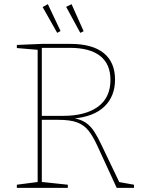

<svg xmlns="http://www.w3.org/2000/svg" viewBox="-20 -903 688 923"><path d="M61 0V-15L168 -29L161 -21V-671L168 -663L61 -672V-687L182 -692H318Q424 -692 478.5 -648Q533 -604 533 -520Q533 -440 481.5 -390.5Q430 -341 330 -333L328 -336Q367 -330 391 -314Q415 -298 432 -272Q449 -246 467 -208L556 -22L546 -29L624 -15V0H541L448 -202Q427 -248 405.5 -275Q384 -302 351 -314.5Q318 -327 260 -327H174L181 -334V-21L174 -29L306 -15V0ZM181 -339 174 -346H282Q391 -346 451 -390Q511 -434 511 -519Q511 -595 461.5 -634Q412 -673 316 -673H174L181 -680ZM255 -745 271 -754 210 -883 185 -869ZM366 -745 382 -753 324 -883 298 -870Z"/></svg>

Font: Bitter Thin Thin
Style: Regular
Weight: 250
Version: Version 2.002